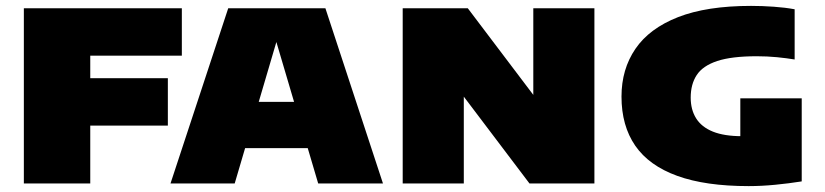

<svg xmlns="http://www.w3.org/2000/svg" viewBox="-20 -623 2800 652"><path d="M61 0V-595H597.5V-434H286.5V0ZM190.5 -196.5V-357.5H550V-196.5Z M559 0 755 -595H1085L1280.5 0H1060.5L909 -512.5H928L777 0ZM754 -120 803.5 -277H1035L1084 -120Z M1347.5 0V-595H1568.5L1820 -262.5H1791V-595H1998.5V0H1778L1526.5 -332.5H1555V0Z M2522.5 9Q2375.5 9 2279.8 -25.8Q2184 -60.5 2137.2 -128.2Q2090.5 -196 2090.5 -295Q2090.5 -388 2137.8 -457.2Q2185 -526.5 2282.5 -564.8Q2380 -603 2530.5 -603Q2568.5 -603 2607.5 -600.2Q2646.5 -597.5 2678.5 -591.5V-421Q2651.5 -425.5 2618.2 -428.8Q2585 -432 2550 -432Q2464.5 -432 2415.5 -415.8Q2366.5 -399.5 2346 -368.2Q2325.5 -337 2325.5 -291.5Q2325.5 -250.5 2344 -221Q2362.5 -191.5 2401 -176Q2439.5 -160.5 2500.5 -160.5Q2524.5 -160.5 2553.2 -162.5Q2582 -164.5 2605 -167.5L2494 -79V-289H2702.5V-7Q2658.5 0 2612 4.5Q2565.5 9 2522.5 9Z"/></svg>

Font: Encode Sans SC SemiExpanded Black
Style: Regular
Weight: 900
Width: 6
Designer: Multiple Designers
Foundry: Impallari Type
Version: Version 3.002